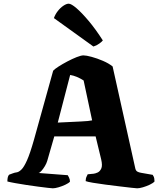

<svg xmlns="http://www.w3.org/2000/svg" viewBox="-20 -1020 872 1040"><path d="M266 0Q261 0 239.5 -2.5Q218 -5 187 -9Q156 -13 123.5 -18Q91 -23 63 -28Q35 -33 20 -37Q20 -66 30 -74L49 -81Q59 -85 70.5 -86.5Q82 -88 96 -101.5Q110 -115 126.5 -152Q143 -189 164 -263L268 -637Q276 -646 297 -659.5Q318 -673 344.5 -687Q371 -701 395 -710.5Q419 -720 432 -720Q447 -720 476.5 -712Q506 -704 537.5 -690.5Q569 -677 590 -660L713 -107Q716 -95 724 -90.5Q732 -86 744 -84L807 -73Q811 -66 813.5 -61.5Q816 -57 817 -37Q809 -28 791 -19.5Q773 -11 754 -5.5Q735 0 723 0Q718 0 691.5 -3Q665 -6 627.5 -10.5Q590 -15 551.5 -20Q513 -25 483.5 -30Q454 -35 444 -39Q444 -54 449.5 -64.5Q455 -75 455 -76L487 -79Q496 -80 508.5 -85.5Q521 -91 528.5 -107Q536 -123 528 -157L498 -281H274L236 -149Q232 -135 223 -120Q214 -105 204.5 -94.5Q195 -84 189 -83L347 -71Q349 -68 354 -58Q359 -48 359 -36Q352 -28 334 -19.5Q316 -11 297 -5.5Q278 0 266 0ZM293 -356Q374 -360 418 -362Q462 -364 479 -368L433 -584Q396 -608 360 -614ZM486 -768 272 -922Q279 -942 293 -960Q307 -978 323.5 -989Q340 -1000 352 -1000Q366 -1000 394.5 -975.5Q423 -951 460.5 -906.5Q498 -862 537 -801Q533 -795 518 -784Q503 -773 486 -768Z"/></svg>

Font: Texturina Black
Style: Regular
Weight: 900
Designer: Guillermo Torres Carreño
Foundry: Omnibus-Type
Version: Version 1.002; ttfautohint (v1.8.3)